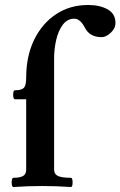

<svg xmlns="http://www.w3.org/2000/svg" viewBox="-20 -746 483 770"><path d="M34 4Q29 4 27.5 -5Q26 -14 27.5 -23.5Q29 -33 34 -33Q59 -33 72 -40Q85 -47 85 -66V-348H40Q35 -348 33.5 -357Q32 -366 33.5 -375Q35 -384 40 -384Q67 -384 76 -394Q85 -404 85 -435Q85 -520 116.5 -585.5Q148 -651 204 -688.5Q260 -726 334 -726Q380 -726 411.5 -708.5Q443 -691 443 -654Q443 -632 424 -614.5Q405 -597 388 -597Q340 -597 321 -634Q302 -671 278 -671Q250 -671 232 -647Q214 -623 205.5 -586.5Q197 -550 197 -512V-66Q197 -47 213 -40Q229 -33 264 -33Q269 -33 270.5 -23.5Q272 -14 270.5 -5Q269 4 264 4Q236 2 207 1Q178 0 149 0Q120 0 91.5 1Q63 2 34 4Z"/></svg>

Font: Junicode
Style: Bold
Weight: 700
Designer: Peter S. Baker
Version: Version 2.100; ttfautohint (v1.8.4)